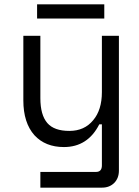

<svg xmlns="http://www.w3.org/2000/svg" viewBox="-20 -660 636 880"><path d="M447 -90H435Q382 14 273 14Q188 14 138 -40Q87 -97 87 -200V-496H165V-210Q165 -133 197 -96Q228 -60 298 -60Q367 -60 407 -109Q447 -156 447 -238V-496H525V122Q525 156 504 178Q482 200 448 200H165V128H420Q447 128 447 98ZM458 -575H150V-640H458Z"/></svg>

Font: Rilu
Style: Regular
Weight: 500
Designer: Alí Sinisterra
Foundry: Alí Sinisterra
Version: 0.1